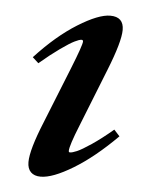

<svg xmlns="http://www.w3.org/2000/svg" viewBox="-41 -480 407 526"><g transform="rotate(5 162.5 -217.0)"><path d="M89.8 11.2Q72.3 11.2 62.7 1.7Q53.2 -7.8 53.2 -25.9Q53.2 -59.6 85.4 -138.2L147 -292Q173.3 -357.9 173.3 -367.7Q173.3 -372.1 168.9 -372.1Q163.1 -372.1 150.1 -365.7Q137.2 -359.4 112.1 -341.6Q86.9 -323.7 56.6 -297.9L40 -313Q97.2 -375 153.3 -409.9Q209.5 -444.8 241.7 -444.8Q278.8 -444.8 278.8 -408.7Q278.8 -376.5 247.1 -296.9L184.1 -138.2Q160.6 -80.1 160.6 -65.9Q160.6 -62 164.1 -62Q170.4 -62 183.1 -67.4Q195.8 -72.8 221.9 -90.3Q248 -107.9 279.8 -134.8L295.4 -117.7Q233.9 -56.2 178.2 -22.5Q122.6 11.2 89.8 11.2Z"/></g></svg>

Font: Elstob SemiBold
Style: Italic
Weight: 600
Italic angle: -20°
Designer: Peter S. Baker
Version: Version 1.015